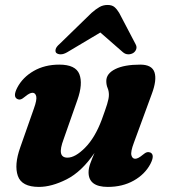

<svg xmlns="http://www.w3.org/2000/svg" viewBox="-20 -740 681 774"><path d="M586.5 -125Q605 -115.5 586.5 -79.5Q564.5 -37.5 519.2 -12Q474 13.5 414.5 13.5Q337 13.5 337 -45.5Q337 -61.5 344 -81Q351 -100.5 361 -123.5Q309 -47.5 248.5 -17Q188 13.5 137 13.5Q67.5 13.5 52 -30.8Q36.5 -75 61.5 -145.5L116.5 -302Q129.5 -338 126 -352Q122.5 -366 111 -366Q99.5 -366 81 -350.5Q70.5 -341.5 63.5 -339.5Q56.5 -337.5 49.5 -341Q31 -350.5 49.5 -386.5Q71.5 -428.5 116 -454Q160.5 -479.5 219 -479.5Q285 -479.5 300 -440.8Q315 -402 292 -337L236.5 -179Q222 -140.5 226 -122.5Q230 -104.5 252 -104.5Q283.5 -104.5 323.2 -144.8Q363 -185 390 -257Q404.5 -296.5 411.8 -319.8Q419 -343 419 -357.5Q419 -373 413.8 -385.2Q408.5 -397.5 408.5 -413.5Q408.5 -443.5 444.8 -461.5Q481 -479.5 545.5 -479.5Q592.5 -479.5 602.8 -448.5Q613 -417.5 592 -361.5L519.5 -164Q506 -128 509.8 -114Q513.5 -100 525 -100Q536.5 -100 555 -115.5Q565.5 -124.5 572.5 -126.2Q579.5 -128 586.5 -125ZM518 -527Q509 -521 497.2 -521Q485.5 -521 475.5 -529.5L384.5 -609L251 -529.5Q236.5 -521 224.8 -521Q213 -521 206.5 -527Q202 -532.5 204.5 -542Q207 -551.5 220.5 -563L349 -688Q366 -703 380.8 -711.5Q395.5 -720 413.5 -720Q431.5 -720 441.5 -711.5Q451.5 -703 460.5 -688L526 -563Q532.5 -551.5 529.2 -542Q526 -532.5 518 -527Z"/></svg>

Font: Fraunces 9pt
Style: Bold Italic
Weight: 700
Italic angle: -16°
Version: Version 1.000;[b76b70a41]